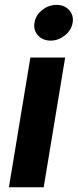

<svg xmlns="http://www.w3.org/2000/svg" viewBox="-20 -788 327 808"><path d="M17.5 0 107.8 -545.9H254.2L163.9 0ZM192.7 -617.1Q159.6 -617.1 139.8 -639.2Q119.9 -661.3 125 -692.3Q130 -723.9 157.4 -745.7Q184.7 -767.5 217.8 -767.5Q251.1 -767.5 271 -745.7Q290.8 -723.8 285.6 -692.3Q280.6 -661.3 253.3 -639.2Q226 -617.1 192.7 -617.1Z"/></svg>

Font: Inter Variable
Style: Italic
Weight: 400
Italic angle: -9.39999°
Designer: Rasmus Andersson
Foundry: rsms
Version: Version 4.001;git-9221beed3